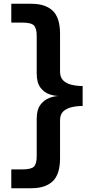

<svg xmlns="http://www.w3.org/2000/svg" viewBox="-20 -844 519 1020"><path d="M40 156V56H98Q146 56 160.5 41Q175 26 175 -14V-212Q175 -261 194.5 -287Q214 -313 241.5 -323.5Q269 -334 294 -334Q269 -334 241.5 -343.5Q214 -353 194.5 -379Q175 -405 175 -455V-653Q175 -693 160.5 -708.5Q146 -724 98 -724H40V-824H146Q221 -824 260 -787Q299 -750 299 -664V-463Q299 -433 316 -416.5Q333 -400 360.5 -393.5Q388 -387 419 -387V-281Q388 -281 360.5 -274.5Q333 -268 316 -252Q299 -236 299 -205V-4Q299 82 260 119Q221 156 146 156Z"/></svg>

Font: Zen Kaku Gothic Antique Black
Style: Regular
Weight: 900
Designer: Yoshimichi Ohira
Foundry: Positype
Version: Version 1.001